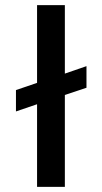

<svg xmlns="http://www.w3.org/2000/svg" viewBox="-20 -726 398 746"><path d="M124 0V-321L42 -293V-376L124 -404V-706H232V-440L316 -469V-385L232 -357V0Z"/></svg>

Font: Bricolage Grotesque 10pt Medium
Style: Regular
Weight: 500
Designer: Mathieu Triay
Foundry: Atelier Triay
Version: Version 1.000; ttfautohint (v1.8.4.7-5d5b);gftools[0.9.32]